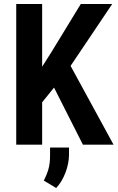

<svg xmlns="http://www.w3.org/2000/svg" viewBox="-20 -731 594 970"><path d="M192.9 -710.9V0H62V-710.9ZM546.9 -710.9 313 -362.8 171.4 -187.5 147 -321.3 241.2 -470.2 388.2 -710.9ZM398.9 0 231.4 -331.1 324.7 -419.9 553.7 0ZM328.6 14.2V49.8Q328.6 94.2 310.8 141.1Q293 188 263.7 218.8L201.2 181.2Q215.8 153.8 224.4 124.5Q232.9 95.2 232.9 55.7V14.2Z"/></svg>

Font: Roboto Condensed SemiBold
Style: Regular
Weight: 600
Designer: Christian Robertson
Foundry: Google
Version: Version 3.008; 2023